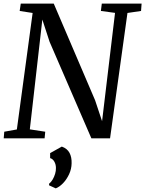

<svg xmlns="http://www.w3.org/2000/svg" viewBox="-20 -763 801 1059"><path d="M0.5 0 3.5 -36.5 73 -49 160 -691.5 88.5 -702.5 94.5 -743H276.5L504.5 -210L543 -94.5L614.5 -692L536.5 -702.5L541.5 -743H761L758 -702.5L683 -691.5L587 0H484L253.5 -532.5L213.5 -655L144.5 -49.5L229.5 -36.5L226 0ZM250.5 259 251 250Q262 241.5 270.5 227Q279 212.5 284 195.8Q289 179 288.5 163.5Q288.5 144.5 280 129Q271.5 113.5 256.5 109V81.5L321 45.5Q351 56.5 363.5 80.2Q376 104 375 137.5Q374.5 169.5 361 198.2Q347.5 227 327.8 247.5Q308 268 287.5 276Z"/></svg>

Font: Merriweather 36pt
Style: Italic
Weight: 400
Italic angle: -7.8°
Version: Version 2.101